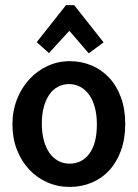

<svg xmlns="http://www.w3.org/2000/svg" viewBox="-20 -717 540 753"><path d="M28.8 0ZM253.9 -477.1Q299.3 -477.1 338.9 -460.4Q378.4 -443.8 408 -412.4Q437.5 -380.9 454.3 -335Q471.2 -289.1 471.2 -231Q471.2 -172.9 454.6 -127Q438 -81.1 408.9 -49.3Q379.9 -17.6 339.8 -0.7Q299.8 16.1 252.9 16.1Q206.1 16.1 165.3 -2Q124.5 -20 94 -52.7Q63.5 -85.4 46.1 -130.4Q28.8 -175.3 28.8 -229Q28.8 -282.2 46.6 -327.6Q64.5 -373 95.2 -406.2Q126 -439.5 166.7 -458.3Q207.5 -477.1 253.9 -477.1ZM359.9 -229Q359.9 -267.1 351.8 -296.4Q343.8 -325.7 329.1 -345.9Q314.5 -366.2 294.4 -376.7Q274.4 -387.2 251 -387.2Q227.1 -387.2 207.3 -376.7Q187.5 -366.2 173.6 -346.2Q159.7 -326.2 151.9 -297.6Q144 -269 144 -232.9Q144 -196.8 151.6 -167.7Q159.2 -138.7 173.3 -118.2Q187.5 -97.7 207.8 -86.4Q228 -75.2 252.9 -75.2Q301.8 -75.2 330.8 -114.7Q359.9 -154.3 359.9 -229ZM124 -551.8 238.8 -696.8H271L386.2 -550.8L328.1 -507.8L252 -596.2L171.9 -508.8Z"/></svg>

Font: InconsolataGo
Style: Bold
Weight: 700
Designer: Raph Levien, Kirill Tkachev(cyreal.org)
Foundry: Raph Levien, Kirill Tkachev(cyreal.org)
Version: Version 1.015; ttfautohint (v0.92) -l 8 -r 50 -G 200 -x 14 -